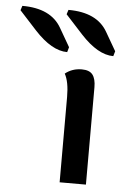

<svg xmlns="http://www.w3.org/2000/svg" viewBox="-178 -671 459 707"><g transform="rotate(5 52.0 -317.5)"><path d="M166.5 0H69.3V-315.4Q69.3 -371.6 53.2 -400.4Q79.1 -421.4 114.7 -421.4Q143.1 -421.4 154.8 -406Q166.5 -390.6 166.5 -359.9ZM55.2 -480Q-2 -480 -65.9 -549.3L-129.4 -618.7L-124 -635.3Q-18.1 -635.3 21 -566.9L60.5 -498.5ZM225.6 -480Q168.5 -480 104.5 -549.3L41 -618.7L46.4 -635.3Q152.3 -635.3 191.4 -566.9L231 -498.5Z"/></g></svg>

Font: Bainsley
Style: Regular
Weight: 400
Designer: Paul James MIller
Foundry: High-Logic / Made with FontCreator
Version: Version 1.411;March 28, 2021;FontCreator 13.0.0.2683 64-bit